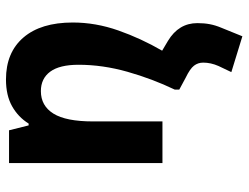

<svg xmlns="http://www.w3.org/2000/svg" viewBox="-112 -690 812 627"><g transform="rotate(90 293.5 -376.0)"><path d="M272 -556V-541Q237 -468 214 -387Q191 -306 191 -227Q191 -165 213.5 -134.5Q236 -104 277 -104Q325 -104 350.5 -145Q376 -186 376 -274V-501H512V0H405L389 -64H383Q362 -30 326.5 -10Q291 10 239 10Q151 10 102 -47Q53 -104 53 -208Q53 -283 79 -357Q105 -431 145 -500L113 -519Q55 -554 55 -615Q55 -637 58.5 -655.5Q62 -674 70 -693L98 -762L215 -726L195 -684Q184 -659 184 -634Q184 -617 194 -604Q204 -591 233 -577Z"/></g></svg>

Font: Noto Sans Armenian SemiCondensed
Style: Bold
Weight: 700
Width: 4
Designer: Monotype Design Team
Foundry: Monotype Imaging Inc.
Version: Version 2.008; ttfautohint (v1.8.4.7-5d5b)